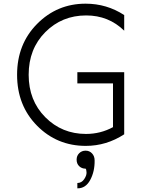

<svg xmlns="http://www.w3.org/2000/svg" viewBox="-20 -780 776 1045"><path d="M449 -696Q317 -696 226.5 -605Q136 -514 136 -373Q136 -233 226.5 -142Q317 -51 448 -51Q527 -51 595 -88V-326H401V-387H656V-49Q559 14 447 14Q290 14 181.5 -96Q73 -206 73 -373Q73 -540 182 -650Q291 -760 446 -760Q561 -760 656 -698V-613Q571 -696 449 -696ZM495 93Q496 153 471 199.5Q446 246 401 245V216Q424 216 438 195.5Q452 175 451 158Q450 141 446 138Q425 138 411 124.5Q397 111 397 89Q397 68 411 54Q425 40 446 40Q467 40 481 55Q495 70 495 93Z"/></svg>

Font: Orkney Light
Style: Regular
Weight: 300
Designer: Samuel Oakes and Alfredo Marco Pradil
Foundry: Alfredo Marco Pradil
Version: 1.0; ttfautohint (v1.5)